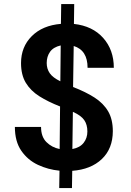

<svg xmlns="http://www.w3.org/2000/svg" viewBox="-20 -852 656 964"><path d="M546.5 -193.2Q546.2 -105.8 491.5 -53.6Q436.8 -1.4 342.7 5.7L341.3 92.3H277.3L278.8 5Q221.9 -0.4 170.6 -24.3Q119.3 -48.3 87 -95Q54.7 -141.7 54.7 -214.8H186.1Q186.1 -165.5 213.2 -138.5Q240.4 -111.5 279.5 -103.7L281.6 -317.5Q221.6 -340.9 177.7 -368.6Q133.9 -396.3 109.7 -436.1Q85.6 -475.9 85.6 -535.2Q85.6 -616.8 139.6 -670.6Q193.5 -724.4 285.9 -732.2L287.3 -831.7H352.6L351.2 -731.9Q444.6 -721.6 498 -661.6Q551.5 -601.6 551.5 -511.7H419.7Q419.7 -599.8 350.1 -621.1L346.9 -415.1Q410.5 -390.6 455.1 -361.9Q499.6 -333.1 523.1 -292.8Q546.5 -252.5 546.5 -193.2ZM214.5 -535.5Q214.5 -506.4 229.9 -484.2Q245.4 -462 283 -443.9L284.8 -623.9Q247.9 -615.4 231.2 -591.8Q214.5 -568.2 214.5 -535.5ZM418.7 -191.8Q418.7 -226.2 402.9 -249.1Q387.1 -272 345.9 -290.5L343.4 -103.7Q381 -110.8 399.9 -134.8Q418.7 -158.7 418.7 -191.8Z"/></svg>

Font: Interface
Style: Bold
Weight: 700
Designer: Rasmus Andersson
Foundry: rsms
Version: Version 1.8